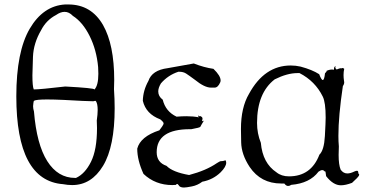

<svg xmlns="http://www.w3.org/2000/svg" viewBox="-20 -818 1651 859"><path d="M303 10Q389 10 441 -76Q493 -162 493 -334Q493 -374 490 -419L491 -460Q491 -618 441 -706Q388 -798 286 -798H271Q173 -792 113 -689.5Q53 -587 53 -387Q53 -10 262 6Q283 10 303 10ZM320 -22H316Q239 -22 191.5 -97Q144 -172 132 -319Q128 -332 128 -343Q128 -348 129.5 -357.5Q131 -367 132 -367Q141 -373 191 -373Q220 -373 265 -371Q369 -365 396 -365Q400 -365 402 -366Q404 -367 406 -367Q411 -367 415 -350Q417 -340 417 -326Q417 -307 413 -279L414 -245Q414 -148 387 -94Q360 -40 320 -22ZM402 -417V-418Q402 -424 272 -431Q159 -418 134 -418H131Q125 -432 125 -481Q125 -503 127.5 -564Q130 -625 164 -683Q187 -728 231 -751Q251 -765 269 -765Q289 -765 306 -747Q350 -719 381 -657Q412 -595 419 -518L420 -488Q420 -435 402 -417Z M803 21Q813 21 838.5 16Q864 11 885 -5Q933 -14 967 -47Q992 -72 992 -90Q992 -96 989 -101Q978 -97 972 -97Q971 -97 967.5 -97Q964 -97 950 -88Q902 -55 826 -35Q752 -48 725 -76Q681 -91 681 -137Q681 -240 830 -240H836Q875 -247 876.5 -251Q878 -255 892 -278Q880 -276 880 -272L881 -270Q886 -280 886 -287Q886 -293 881 -296Q876 -299 874 -299V-297L867 -301Q866 -301 866 -300Q866 -298 870 -293Q845 -298 814 -298Q794 -298 770 -296Q721 -319 708 -372Q688 -387 688 -409Q688 -425 700 -445Q732 -482 778 -497H782Q800 -497 812.5 -489Q825 -481 852 -461Q895 -426 924 -426Q925 -426 940 -426Q955 -426 965 -449Q967 -453 967 -458Q967 -479 935 -510Q893 -516 847 -534L730 -513Q660 -504 644 -456Q620 -413 619 -367Q633 -308 697 -284Q712 -272 712 -266Q712 -265 710.5 -260.5Q709 -256 693 -235Q608 -207 594 -153Q594 -101 622 -40Q675 10 751 10L770 9L768 7Q768 5 774 5L779 10Q784 21 803 21Z M1269 14Q1276 14 1283 9Q1366 2 1405 -50Q1415 -57 1422 -57Q1428 -57 1432 -51L1434 -52Q1437 -52 1439 -30Q1471 11 1505 11Q1526 11 1555 0L1577 -21Q1587 -31 1587 -37Q1587 -40 1583 -42V-45Q1583 -54 1577 -54Q1573 -54 1566 -51Q1548 -42 1534 -42Q1516 -42 1504 -59Q1495 -81 1495 -125L1496 -163Q1494 -185 1494 -210Q1494 -299 1514 -433Q1520 -441 1520 -450L1519 -457Q1517 -470 1517 -482Q1517 -497 1520 -510Q1515 -514 1513 -514Q1511 -514 1510 -512L1506 -513Q1500 -513 1486 -507Q1480 -512 1480 -516Q1480 -519 1483 -521H1481Q1474 -521 1474 -506L1465 -507Q1457 -507 1448.5 -504Q1440 -501 1440 -500Q1440 -499 1442 -499L1434 -490Q1431 -460 1424 -460Q1418 -460 1408 -486Q1377 -506 1325 -520Q1303 -525 1281 -525Q1163 -525 1094 -398Q1058 -337 1058 -241Q1058 -236 1059 -181.5Q1060 -127 1097 -71Q1147 3 1238 3H1252Q1260 14 1269 14ZM1273 -29Q1239 -29 1217 -47Q1155 -88 1147 -179Q1130 -221 1130 -268Q1130 -402 1209 -463Q1265 -491 1311 -491H1320Q1390 -455 1424 -386Q1437 -360 1437 -292Q1437 -272 1433.5 -209Q1430 -146 1409 -126Q1372 -29 1273 -29Z"/></svg>

Font: Xiaobo Songti 小帛宋体
Style: Regular
Weight: 400
Version: Version 1.501;March 17, 2024;FontCreator 14.0.0.2814 64-bit